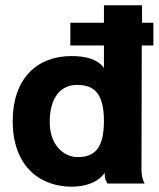

<svg xmlns="http://www.w3.org/2000/svg" viewBox="-20 -694 603 726"><path d="M250 12C300 12 351 -3 376 -41C376 -21 376 -19 386 0H527C516 -20 515 -38 515 -58L516 -522H560V-608H517V-674H373V-608H246V-522H373V-437C348 -472 301 -482 250 -482C119 -482 28 -396 28 -236C28 -72 124 11 250 12ZM274 -100C220 -100 168 -146 168 -233C168 -321 206 -373 272 -373C339 -373 373 -337 373 -236C373 -134 338 -100 274 -100Z"/></svg>

Font: Inconsolata SemiExpanded Black
Style: Regular
Weight: 900
Width: 6
Monospace: yes
Designer: Raph Levien, Cyreal, Brenton Simpson
Foundry: Raph Levien, Cyreal, Google
Version: Version 3.100